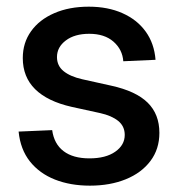

<svg xmlns="http://www.w3.org/2000/svg" viewBox="-20 -553 540 584"><path d="M253.4 11.7Q194.3 11.7 147.2 -6.8Q100.1 -25.4 71 -62Q42 -98.6 36.6 -152.8L138.7 -157.2Q144.5 -115.2 173.3 -93.3Q202.1 -71.3 252 -71.3Q301.8 -71.3 330.6 -91.6Q359.4 -111.8 359.4 -142.6Q359.4 -168.9 339.6 -185.1Q319.8 -201.2 284.7 -209L197.8 -228Q124.5 -244.6 86.9 -281.7Q49.3 -318.8 49.3 -376.5Q49.3 -422.9 74.5 -458Q99.6 -493.2 145 -512.9Q190.4 -532.7 250 -532.7Q308.1 -532.7 352.5 -512.9Q397 -493.2 423.1 -457Q449.2 -420.9 453.1 -371.1L355 -366.7Q352.5 -402.3 325.2 -426.3Q297.9 -450.2 251.5 -450.2Q207 -450.2 180.2 -429.9Q153.3 -409.7 153.3 -379.4Q153.3 -353 173.3 -336.7Q193.4 -320.3 230 -312L317.9 -292.5Q393.6 -275.9 429.2 -240.7Q464.8 -205.6 464.8 -148.9Q464.8 -99.6 437.7 -63.5Q410.6 -27.3 362.8 -7.8Q314.9 11.7 253.4 11.7Z"/></svg>

Font: Inter 28pt Medium
Style: Regular
Weight: 500
Designer: Rasmus Andersson
Foundry: rsms
Version: Version 4.001;git-66647c0bb